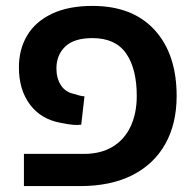

<svg xmlns="http://www.w3.org/2000/svg" viewBox="-20 -630 659 650"><path d="M61 0V-109H264Q321 -109 361 -133Q401 -157 422 -201.5Q443 -246 443 -305Q443 -397 407 -449Q371 -501 293 -501Q231 -501 201 -472.5Q171 -444 171 -398Q171 -365 186.5 -341Q202 -317 235 -311Q243 -308 251.5 -306Q260 -304 266 -304L255 -208Q243 -206 227 -207.5Q211 -209 186 -214Q119 -226 81.5 -276Q44 -326 44 -402Q44 -463 72 -510Q100 -557 156 -583.5Q212 -610 293 -610Q429 -610 503.5 -528.5Q578 -447 578 -305Q578 -211 539.5 -142.5Q501 -74 428 -37Q355 0 251 0Z"/></svg>

Font: Noto Sans Hebrew Thin SemiBold
Style: Regular
Weight: 600
Version: Version 3.001